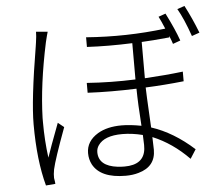

<svg xmlns="http://www.w3.org/2000/svg" viewBox="-56 -867 1113 968"><g transform="rotate(-5 500.0 -382.5)"><path d="M155.3 -738.3 213.9 -733.4Q209 -717.8 200.2 -680.7Q155.3 -470.7 150.4 -302.7Q150.4 -290 150.4 -280.3Q150.4 -187.5 162.1 -100.6Q175.8 -142.6 224.6 -271.5L254.9 -247.1Q196.3 -88.9 185.5 -39.1Q180.7 -13.7 181.6 3.9Q182.6 9.8 184.6 23.4Q185.5 31.2 185.5 34.2L137.7 38.1Q102.5 -91.8 102.5 -274.4Q102.5 -396.5 147.5 -665Q149.4 -676.8 150.4 -684.6Q155.3 -716.8 155.3 -738.3ZM648.4 -122.1Q648.4 -131.8 646.5 -172.9Q592.8 -186.5 543 -186.5Q452.1 -186.5 420.9 -140.6Q410.2 -125 410.2 -106.4Q410.2 -36.1 505.9 -24.4Q522.5 -22.5 541 -22.5Q638.7 -22.5 647.5 -101.6Q648.4 -111.3 648.4 -122.1ZM875 -473.6V-424.8Q775.4 -414.1 681.6 -410.2Q682.6 -369.1 687.5 -281.2Q690.4 -230.5 691.4 -207Q802.7 -170.9 905.3 -78.1L876 -32.2Q793 -117.2 693.4 -158.2Q695.3 -105.5 695.3 -93.8Q695.3 -8.8 608.4 15.6Q579.1 24.4 543 24.4Q416 24.4 377 -47.9Q363.3 -74.2 363.3 -105.5Q363.3 -166 422.9 -202.1Q470.7 -230.5 543.9 -230.5Q586.9 -230.5 643.6 -219.7Q635.7 -330.1 634.8 -408.2Q504.9 -403.3 387.7 -409.2V-459Q507.8 -450.2 633.8 -455.1V-638.7Q512.7 -633.8 404.3 -639.6V-688.5Q607.4 -672.9 805.7 -697.3Q788.1 -739.3 777.3 -759.8L813.5 -772.5Q855.5 -689.5 876 -630.9L837.9 -617.2Q834 -630.9 822.3 -659.2V-651.4Q731.4 -642.6 681.6 -640.6V-457Q785.2 -462.9 875 -473.6ZM875 -790 912.1 -802.7Q947.3 -735.4 975.6 -662.1L936.5 -648.4Q904.3 -740.2 875 -790Z"/></g></svg>

Font: Taipei Sans TC Beta Light
Style: Regular
Weight: 300
Designer: JT Foundry
Foundry: JT Foundry
Version: Version 1.000